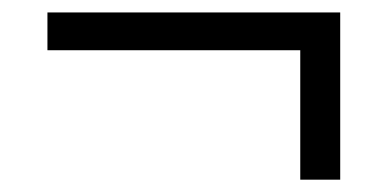

<svg xmlns="http://www.w3.org/2000/svg" viewBox="-20 -461 626 310"><path d="M56.6 -379.9V-440.9H529.3V-170.9H464.8V-379.9Z"/></svg>

Font: CaskaydiaMono NF Light
Style: Regular
Weight: 300
Designer: Aaron Bell
Foundry: Saja Typeworks
Version: Version 2111.001; ttfautohint (v1.8.4);Nerd Fonts 3.1.1